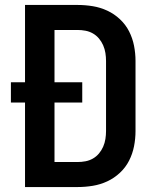

<svg xmlns="http://www.w3.org/2000/svg" viewBox="-20 -755 640 775"><path d="M81 0V-341H24V-423H81V-735H293Q324 -735 354.5 -730Q385 -725 413 -712Q441 -699 464 -677.5Q487 -656 501 -628.5Q515 -601 521 -570.5Q527 -540 527 -509V-226Q527 -195 521 -164.5Q515 -134 501 -106.5Q487 -79 464 -57.5Q441 -36 413 -23Q385 -10 354.5 -5Q324 0 293 0ZM200 -101H293Q309 -101 325 -104Q341 -107 355 -115Q369 -123 379.5 -135.5Q390 -148 396.5 -163Q403 -178 405.5 -194Q408 -210 408 -226V-509Q408 -525 405.5 -541Q403 -557 396.5 -572Q390 -587 379.5 -599.5Q369 -612 355 -620Q341 -628 325 -631Q309 -634 293 -634H200V-423H312V-341H200Z"/></svg>

Font: Iosevka Curly Extended
Style: Bold
Weight: 700
Width: 7
Monospace: yes
Designer: Belleve Invis
Foundry: Belleve Invis
Version: Version 11.1.0; ttfautohint (v1.8.3)